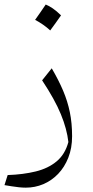

<svg xmlns="http://www.w3.org/2000/svg" viewBox="-20 -570 414 857"><path d="M301.8 38.1Q301.8 -20.5 291.7 -69.3Q281.7 -118.2 261.7 -165.3Q241.7 -212.4 210.9 -265.1L168 -211.4Q224.6 -126 251.7 -60.1Q278.8 5.9 285.2 64Q270.5 118.7 232.9 150.1Q195.3 181.6 139.4 195.3Q83.5 209 14.2 211.4L0 256.3Q15.6 258.8 32 261.5Q48.3 264.2 64.7 265.9Q81.1 267.6 95.2 267.6Q136.2 267.6 173.3 252Q210.4 236.3 239.3 206.3Q268.1 176.3 284.9 133.8Q301.8 91.3 301.8 38.1ZM184.1 -549.8Q171.9 -531.7 160.4 -515.1Q148.9 -498.5 136.7 -481.4Q154.3 -472.2 171.6 -460.2Q189 -448.2 204.1 -434.1Q216.8 -451.2 228.8 -468Q240.7 -484.9 252.4 -501.5Q232.4 -521 215.6 -532.5Q198.7 -543.9 184.1 -549.8Z"/></svg>

Font: Pinar VF
Style: Regular
Weight: 300
Designer: Amin Abedi
Version: Version 2.000